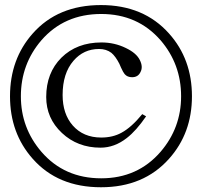

<svg xmlns="http://www.w3.org/2000/svg" viewBox="-20 -748 823 777"><path d="M571.3 -277.3 555.7 -286.1Q511.7 -232.4 471.7 -210.9Q436.5 -191.4 389.6 -191.4Q317.4 -191.4 274.4 -240.2Q233.4 -287.1 233.4 -363.3Q233.4 -451.2 277.3 -502Q318.4 -549.8 380.9 -549.8Q410.2 -549.8 430.7 -534.2Q447.3 -520.5 462.9 -490.2L469.7 -474.6Q478.5 -455.1 484.4 -448.2Q495.1 -435.5 514.6 -435.5Q539.1 -435.5 548.8 -457Q559.6 -477.5 545.9 -504.9Q532.2 -533.2 489.3 -553.7Q443.4 -576.2 390.6 -576.2Q291 -576.2 228.5 -514.6Q167 -453.1 167 -355.5Q167 -269.5 230.5 -210Q293.9 -150.4 386.7 -150.4Q443.4 -150.4 493.2 -189.5Q531.2 -218.8 571.3 -277.3ZM389.6 -691.4Q537.1 -691.4 629.9 -585Q712.9 -488.3 712.9 -358.4Q712.9 -230.5 629.9 -133.8Q537.1 -26.4 389.6 -26.4Q240.2 -26.4 147.5 -133.8Q64.5 -230.5 64.5 -358.4Q64.5 -488.3 147.5 -585Q240.2 -691.4 389.6 -691.4ZM388.7 -727.5Q213.9 -727.5 112.3 -612.3Q20.5 -508.8 20.5 -358.4Q20.5 -209 112.3 -105.5Q213.9 9.8 388.7 9.8Q561.5 9.8 664.1 -105.5Q756.8 -209 756.8 -358.4Q756.8 -508.8 664.1 -612.3Q561.5 -727.5 388.7 -727.5Z"/></svg>

Font: Batang
Style: Regular
Weight: 400
Version: Version 2.21